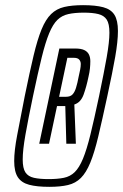

<svg xmlns="http://www.w3.org/2000/svg" viewBox="-20 -716 477 744"><path d="M171 8Q123 8 93 0Q63 -8 49 -29.5Q35 -51 35 -92Q35 -132 46.5 -192Q58 -252 76 -344Q95 -437 110 -500Q125 -563 141 -602Q157 -641 178 -661.5Q199 -682 229 -689Q259 -696 302 -696Q350 -696 380 -688Q410 -680 423.5 -658.5Q437 -637 437 -596Q437 -556 426.5 -496Q416 -436 396 -344Q376 -251 361 -188Q346 -125 330 -86Q314 -47 293.5 -26.5Q273 -6 243.5 1Q214 8 171 8ZM132 -159 210 -528H271Q294 -528 306.5 -522Q319 -516 324.5 -505Q330 -494 330 -479Q330 -465 328.5 -450.5Q327 -436 323 -419Q315 -380 304 -349.5Q293 -319 268 -311L274 -159H237L233 -305H201L170 -159ZM168 -22Q203 -22 227.5 -27Q252 -32 269.5 -49Q287 -66 301.5 -101Q316 -136 330.5 -195Q345 -254 364 -344Q383 -435 393.5 -494.5Q404 -554 404 -589Q404 -624 393.5 -640Q383 -656 361 -661.5Q339 -667 305 -667Q270 -667 245 -661.5Q220 -656 202.5 -639Q185 -622 170.5 -587Q156 -552 141.5 -493Q127 -434 108 -344Q89 -253 78.5 -193.5Q68 -134 68 -98Q68 -64 78.5 -48Q89 -32 111.5 -27Q134 -22 168 -22ZM209 -341H236Q252 -341 260.5 -349.5Q269 -358 274.5 -375.5Q280 -393 285 -420Q288 -433 290.5 -445.5Q293 -458 293 -468Q293 -478 287 -485Q281 -492 266 -492H241Z"/></svg>

Font: Saira UltraCondensed
Style: Italic
Weight: 400
Width: 1
Italic angle: -12°
Designer: Hector Gatti with collaboration of the Omnibus-Type team
Foundry: Omnibus-Type
Version: Version 1.101